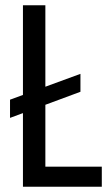

<svg xmlns="http://www.w3.org/2000/svg" viewBox="-20 -708 419 728"><path d="M18 -261V-330L285 -428V-360ZM67 0V-688H152V-76H366V0Z"/></svg>

Font: Saira Condensed Medium
Style: Regular
Weight: 500
Width: 3
Designer: Hector Gatti with collaboration of the Omnibus-Type team
Foundry: Omnibus-Type
Version: Version 1.101